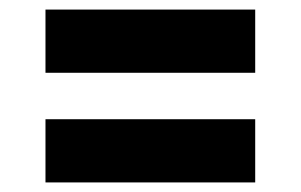

<svg xmlns="http://www.w3.org/2000/svg" viewBox="-20 -490 628 401"><path d="M75 -338V-470H513V-338ZM75 -109V-241H513V-109Z"/></svg>

Font: DM Sans 28pt Black
Style: Regular
Weight: 900
Version: Version 4.004;gftools[0.9.30]